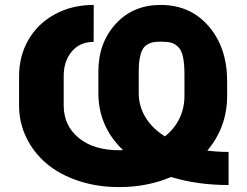

<svg xmlns="http://www.w3.org/2000/svg" viewBox="-20 -741 990 771"><path d="M56.6 -317.4V-435.1Q56.6 -515.6 93.8 -580.6Q130.9 -645.5 199.7 -683.3Q268.6 -721.2 356.4 -721.2L356 -572.8Q300.8 -572.8 268.3 -534.2Q235.8 -495.6 235.8 -436V-317.4Q235.8 -237.3 295.7 -187.5Q355.5 -137.7 458.5 -137.7Q468.8 -137.7 474.1 -138.2Q375 -232.9 375 -367.7V-454.1Q375 -568.8 444.6 -645Q514.2 -721.2 625 -721.2Q744.1 -721.2 818.1 -635.5Q892.1 -549.8 892.1 -414.6V-356Q892.1 -231 812.5 -136.2Q855.5 -130.9 897.9 -130.9V2Q772 2 667 -30.3Q571.3 10.3 458.5 10.3Q370.1 10.3 294.7 -14.9Q219.2 -40 167.2 -84Q115.2 -127.9 85.9 -188.2Q56.6 -248.5 56.6 -317.4ZM642.1 -193.4Q680.2 -223.1 700.4 -264.9Q720.7 -306.6 720.7 -356V-441.4Q720.7 -485.4 714.8 -512.5Q709 -539.6 695.3 -552.7Q681.6 -565.9 666.3 -569.8Q650.9 -573.7 625 -573.7Q606.9 -573.7 594.5 -571.3Q582 -568.8 570.3 -561.5Q558.6 -554.2 551.8 -541Q544.9 -527.8 541 -506.3Q537.1 -484.9 537.1 -454.1V-366.7Q537.1 -314.9 564 -270.3Q590.8 -225.6 642.1 -193.4Z"/></svg>

Font: Bert Sans Black
Style: Regular
Weight: 900
Designer: Christian Robertson, Adam Twardoch, & Cristiano Sobral
Foundry: Google
Version: Version 12.135;January 10, 2020;FontCreator 12.0.0.2547 64-b